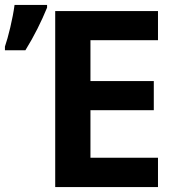

<svg xmlns="http://www.w3.org/2000/svg" viewBox="-139 -759 718 779"><path d="M-119 -555H-36C0 -613 29 -672 52 -728V-739H-80C-87 -684 -106 -607 -119 -570ZM85 0H502V-119H228V-312H485V-430H228V-596H502V-714H85Z"/></svg>

Font: Kathrein 75 Bold
Style: Regular
Weight: 700
Designer: Lazydogs Typefoundry, based on Open Sans by Ascender Corporation
Foundry: Lazydogs Typefoundry
Version: Version 1.003;PS 001.003;hotconv 1.0.88;makeotf.lib2.5.64775